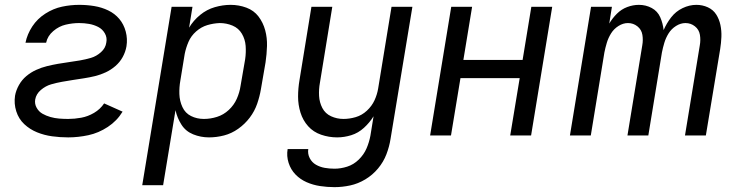

<svg xmlns="http://www.w3.org/2000/svg" viewBox="-20 -558 3064 791"><path d="M261 8Q302 8 344 -1Q386 -10 424 -35Q462 -60 485 -98L409 -132Q393 -108 367.5 -93Q342 -78 314.5 -73Q287 -68 261 -68Q242 -68 223.5 -69.5Q205 -71 187.5 -76Q170 -81 155 -89.5Q140 -98 131 -114Q122 -130 125 -148Q129 -171 148.5 -187.5Q168 -204 190.5 -210.5Q213 -217 235.5 -221Q258 -225 280.5 -228.5Q303 -232 326 -235.5Q349 -239 371.5 -244.5Q394 -250 415.5 -260Q437 -270 455.5 -286Q474 -302 485.5 -323Q497 -344 501 -367Q506 -398 498 -428Q490 -458 471.5 -480Q453 -502 426 -515Q399 -528 368.5 -533Q338 -538 306 -538Q271 -538 235.5 -530.5Q200 -523 167 -502Q134 -481 113 -449Q92 -417 85 -382H170Q176 -410 199.5 -430Q223 -450 251 -456.5Q279 -463 306 -463Q327 -463 347 -459.5Q367 -456 384.5 -447Q402 -438 412 -420.5Q422 -403 418 -383Q415 -360 396 -343Q377 -326 354.5 -319.5Q332 -313 309 -309Q286 -305 263.5 -302Q241 -299 218.5 -295Q196 -291 173.5 -285.5Q151 -280 129 -270Q107 -260 88.5 -244.5Q70 -229 58 -207.5Q46 -186 42 -164Q37 -131 47 -99.5Q57 -68 80 -46.5Q103 -25 132.5 -13Q162 -1 194.5 3.5Q227 8 261 8Z M566 205H652L703 -104Q710 -72 727.5 -44.5Q745 -17 776 -4.5Q807 8 841 8Q872 8 903 0Q934 -8 961.5 -27.5Q989 -47 1009 -73.5Q1029 -100 1039.5 -130.5Q1050 -161 1055 -191L1074 -301Q1079 -335 1080 -368.5Q1081 -402 1072.5 -433.5Q1064 -465 1045 -490Q1026 -515 995 -526.5Q964 -538 930 -538Q898 -538 865 -528.5Q832 -519 804.5 -496.5Q777 -474 759 -444L773 -530H687ZM820 -68Q791 -68 767 -80Q743 -92 731.5 -117Q720 -142 719 -170Q718 -198 723 -226L741 -336Q746 -361 756.5 -385.5Q767 -410 788 -428.5Q809 -447 834 -454.5Q859 -462 885 -463Q913 -463 938 -452.5Q963 -442 976.5 -419Q990 -396 992 -369Q994 -342 990 -314L971 -204Q967 -177 955.5 -151Q944 -125 922.5 -105Q901 -85 874 -76.5Q847 -68 820 -68Z M1358 213Q1390 213 1422.5 206Q1455 199 1485 181Q1515 163 1537.5 136Q1560 109 1572 77.5Q1584 46 1589 14L1679 -530H1593L1538 -194Q1534 -169 1523 -145Q1512 -121 1491.5 -102Q1471 -83 1445.5 -75.5Q1420 -68 1395 -68Q1368 -68 1344 -79Q1320 -90 1308 -113Q1296 -136 1294.5 -163Q1293 -190 1298 -217L1349 -530H1263L1214 -229Q1208 -194 1208 -160Q1208 -126 1218 -94Q1228 -62 1249.5 -38Q1271 -14 1303 -3Q1335 8 1369 8Q1398 8 1427 -1Q1456 -10 1479.5 -31.5Q1503 -53 1519 -79L1506 1Q1501 28 1490 53.5Q1479 79 1458 99.5Q1437 120 1410.5 128.5Q1384 137 1358 137Q1337 137 1317.5 133.5Q1298 130 1281.5 120.5Q1265 111 1256 93.5Q1247 76 1250 56H1165Q1160 85 1169 113Q1178 141 1197.5 161Q1217 181 1243 192.5Q1269 204 1298.5 208.5Q1328 213 1358 213Z M1752 0H1838L1877 -236H2121L2082 0H2168L2255 -530H2169L2133 -311H1889L1925 -530H1839Z M2328 0H2414L2470 -342Q2474 -362 2480 -382Q2486 -402 2497.5 -420.5Q2509 -439 2528 -451Q2547 -463 2567 -463Q2589 -463 2606 -449.5Q2623 -436 2626.5 -414.5Q2630 -393 2626 -371L2565 0H2651L2707 -342Q2711 -362 2717 -382Q2723 -402 2734.5 -420.5Q2746 -439 2765 -451Q2784 -463 2804 -463Q2826 -463 2843 -449.5Q2860 -436 2863.5 -414.5Q2867 -393 2863 -371L2802 0H2888L2947 -356Q2951 -381 2952 -406Q2953 -431 2948 -455Q2943 -479 2930.5 -498.5Q2918 -518 2896 -528Q2874 -538 2849 -538Q2820 -538 2792 -524.5Q2764 -511 2745 -486.5Q2726 -462 2714 -434Q2711 -462 2700 -487Q2689 -512 2665 -525Q2641 -538 2612 -538Q2588 -538 2564 -529Q2540 -520 2521.5 -501.5Q2503 -483 2490 -461L2501 -530H2415Z"/></svg>

Font: Iosevka Sparkle
Style: Italic
Weight: 400
Italic angle: -9°
Designer: Belleve Invis
Foundry: Belleve Invis
Version: Version 4.5.0; ttfautohint (v1.8.3)